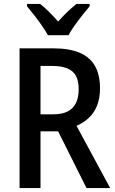

<svg xmlns="http://www.w3.org/2000/svg" viewBox="-20 -961 590 981"><path d="M252 -714Q334 -714 387 -691.5Q440 -669 465.5 -623.5Q491 -578 491 -509Q491 -458 475.5 -420.5Q460 -383 433 -358Q406 -333 371 -318L543 0H422L277 -290H187V0H80V-714ZM249 -624H187V-377H253Q297 -377 325.5 -391.5Q354 -406 368 -434.5Q382 -463 382 -505Q382 -548 368 -573.5Q354 -599 324 -611.5Q294 -624 249 -624ZM438 -929Q422 -910 401 -883.5Q380 -857 361 -830.5Q342 -804 330 -781H225Q213 -803 194.5 -829.5Q176 -856 155.5 -882.5Q135 -909 118 -929V-941H185Q207 -924 230.5 -900.5Q254 -877 277 -851Q302 -879 324.5 -900.5Q347 -922 371 -941H438Z"/></svg>

Font: Noto Sans Display SemiCondensed Medium
Style: Regular
Weight: 500
Width: 4
Designer: Monotype Design Team
Foundry: Monotype Imaging Inc.
Version: Version 2.003